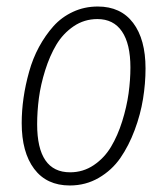

<svg xmlns="http://www.w3.org/2000/svg" viewBox="-20 -552 508 583"><path d="M191.9 11.2Q121.6 11.2 83.7 -39.3Q45.9 -89.8 45.9 -178.2Q45.9 -215.8 51.5 -254.9Q57.1 -293.9 68.4 -334.2Q79.6 -374.5 98.6 -409.7Q117.7 -444.8 142.3 -472.4Q167 -500 201.7 -516.1Q236.3 -532.2 276.9 -532.2Q346.7 -532.2 384.3 -482.4Q421.9 -432.6 421.9 -344.2Q421.9 -298.8 414.3 -251.7Q406.7 -204.6 388.9 -157Q371.1 -109.4 345.5 -72.3Q319.8 -35.2 280 -12Q240.2 11.2 191.9 11.2ZM192.9 -28.8Q232.4 -28.8 264.6 -50.5Q296.9 -72.3 317.1 -106.2Q337.4 -140.1 351.1 -183.8Q364.7 -227.5 370.4 -268.3Q376 -309.1 376 -347.2Q376 -418.9 350.3 -456.5Q324.7 -494.1 275.9 -494.1Q235.8 -494.1 203.6 -472.2Q171.4 -450.2 151.1 -416.3Q130.9 -382.3 117.2 -338.6Q103.5 -294.9 98.1 -254.2Q92.8 -213.4 92.8 -174.8Q92.8 -28.8 192.9 -28.8Z"/></svg>

Font: Fira Sans Compressed ExtraLight
Style: Italic
Weight: 250
Width: 3
Italic angle: -8°
Designer: Carrois Corporate & Edenspiekermann AG
Foundry: Carrois Corporate GbR & Edenspiekermann AG
Version: Version 4.203;PS 004.203;hotconv 1.0.88;makeotf.lib2.5.64775